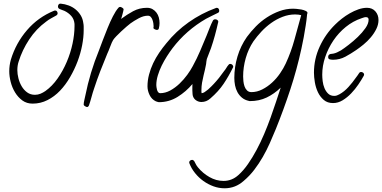

<svg xmlns="http://www.w3.org/2000/svg" viewBox="-20 -516 2076 1043"><path d="M434.6 -351.6Q434.6 -314.5 426.3 -270.5Q418 -226.6 401.4 -182.6Q384.8 -138.7 360.8 -97.2Q336.9 -55.7 306.2 -23.4Q275.4 8.8 237.8 27.8Q200.2 46.9 157.2 46.9Q125 46.9 101.6 29.8Q78.1 12.7 62 -13.7Q45.9 -40 38.1 -70.8Q30.3 -101.6 30.3 -128.9Q30.3 -161.1 39.1 -192.4Q66.4 -282.2 127 -352.5Q187.5 -422.9 274.4 -458Q276.4 -459 279.3 -459Q286.1 -459 289.6 -454.1Q293 -449.2 293 -443.4Q293 -436.5 285.2 -431.6Q271.5 -423.8 257.8 -416.5Q244.1 -409.2 230.5 -398.4Q176.8 -359.4 138.7 -301.8Q100.6 -244.1 81.1 -180.7Q74.2 -160.2 74.2 -134.8Q74.2 -114.3 80.1 -90.8Q85.9 -67.4 97.7 -47.4Q109.4 -27.3 127.4 -14.2Q145.5 -1 169.9 -1Q185.5 -1 199.7 -6.8Q213.9 -12.7 226.6 -21.5Q263.7 -47.9 293 -89.8Q322.3 -131.8 342.8 -180.2Q363.3 -228.5 374 -278.8Q384.8 -329.1 384.8 -374V-385.7Q382.8 -411.1 367.7 -428.7Q352.5 -446.3 330.1 -457Q323.2 -460 316.9 -461.9Q310.5 -463.9 304.7 -466.8Q294.9 -470.7 294.9 -480.5Q294.9 -487.3 298.8 -492.2Q302.7 -497.1 309.6 -496.1H310.5Q332 -494.1 353 -486.3Q374 -478.5 390.6 -464.8Q407.2 -451.2 418.5 -432.6Q429.7 -414.1 432.6 -390.6Q434.6 -380.9 434.6 -371.6Q434.6 -362.3 434.6 -351.6Z M846.7 -390.6Q846.7 -382.8 845.7 -376Q844.7 -369.1 842.8 -361.3Q840.8 -353.5 832 -353.5Q828.1 -353.5 820.8 -356.9Q813.5 -360.4 813.5 -364.3L814.5 -373Q814.5 -379.9 813 -389.6Q811.5 -399.4 808.1 -408.7Q804.7 -418 798.8 -424.3Q793 -430.7 783.2 -430.7Q759.8 -430.7 733.4 -416.5Q707 -402.3 688.5 -388.7Q680.7 -382.8 667 -371.1Q653.3 -359.4 638.7 -345.7Q624 -332 611.8 -319.3Q599.6 -306.6 594.7 -298.8Q591.8 -294.9 587.4 -284.7Q583 -274.4 578.6 -262.7Q574.2 -251 569.8 -240.2Q565.4 -229.5 562.5 -223.6Q543 -176.8 524.9 -129.9Q506.8 -83 491.2 -35.2Q483.4 -12.7 477.1 11.2Q470.7 35.2 462.9 57.6Q459 65.4 453.1 65.4Q449.2 65.4 441.9 61Q434.6 56.6 434.6 52.7Q434.6 42 438 28.3Q441.4 14.6 443.4 3.9Q456.1 -59.6 474.6 -121.1Q493.2 -182.6 517.6 -242.2Q526.4 -265.6 538.6 -297.9Q550.8 -330.1 564.5 -363.8Q578.1 -397.5 593.3 -427.2Q608.4 -457 624 -474.6Q627.9 -478.5 632.8 -478.5Q636.7 -478.5 644 -474.1Q651.4 -469.7 651.4 -464.8Q651.4 -461.9 649.4 -454.6Q647.5 -447.3 645.5 -439Q643.6 -430.7 641.1 -423.3Q638.7 -416 637.7 -413.1Q668.9 -436.5 703.1 -455.1Q737.3 -473.6 778.3 -473.6Q795.9 -473.6 808.6 -466.3Q821.3 -459 830.1 -447.3Q838.9 -435.5 842.8 -420.9Q846.7 -406.2 846.7 -390.6Z M1247.1 -152.3Q1221.7 -100.6 1194.3 -60.1Q1167 -19.5 1123 18.6Q1101.6 38.1 1074.2 38.1Q1059.6 38.1 1046.4 29.8Q1033.2 21.5 1028.3 6.8Q1026.4 2 1025.9 -6.8Q1025.4 -15.6 1024.9 -25.4Q1024.4 -35.2 1024.9 -44.4Q1025.4 -53.7 1025.4 -59.6Q991.2 -18.6 944.8 10.3Q898.4 39.1 842.8 39.1Q839.8 39.1 834.5 37.1Q829.1 35.2 826.2 34.2Q803.7 23.4 792.5 0Q781.2 -23.4 781.2 -46.9Q781.2 -79.1 789.6 -110.8Q797.9 -142.6 812 -172.4Q826.2 -202.1 844.7 -229.5Q863.3 -256.8 883.8 -281.2Q936.5 -346.7 1004.9 -395Q1073.2 -443.4 1153.3 -472.7Q1154.3 -473.6 1157.2 -473.6Q1164.1 -473.6 1167.5 -468.8Q1170.9 -463.9 1170.9 -458Q1170.9 -449.2 1164.1 -446.3Q1147.5 -437.5 1131.3 -430.2Q1115.2 -422.9 1099.6 -414.1Q991.2 -351.6 917 -253.9Q902.3 -234.4 886.7 -210Q871.1 -185.5 858.4 -159.7Q845.7 -133.8 837.4 -106.4Q829.1 -79.1 829.1 -53.7Q829.1 -49.8 830.1 -42.5Q831.1 -35.2 833 -27.8Q835 -20.5 839.4 -15.1Q843.8 -9.8 849.6 -9.8Q877.9 -9.8 904.8 -24.4Q931.6 -39.1 955.1 -61.5Q978.5 -84 997.1 -109.4Q1015.6 -134.8 1027.3 -157.2Q1049.8 -198.2 1067.4 -239.7Q1085 -281.2 1102.5 -323.2Q1109.4 -340.8 1118.7 -364.3Q1127.9 -387.7 1136.7 -404.3Q1140.6 -411.1 1149.4 -411.1Q1156.2 -411.1 1161.1 -407.2Q1166 -403.3 1166 -396.5L1165 -394.5Q1157.2 -359.4 1147.5 -323.7Q1137.7 -288.1 1126 -253.9Q1121.1 -240.2 1114.3 -223.6Q1107.4 -207 1103.5 -195.3Q1101.6 -188.5 1101.1 -181.6Q1100.6 -174.8 1099.6 -168Q1096.7 -152.3 1093.3 -137.2Q1089.8 -122.1 1085.9 -106.4Q1081.1 -86.9 1077.6 -66.9Q1074.2 -46.9 1074.2 -26.4Q1074.2 -21.5 1074.2 -17.6Q1074.2 -13.7 1075.2 -9.8Q1082 -9.8 1091.3 -15.6Q1100.6 -21.5 1110.4 -29.8Q1120.1 -38.1 1128.4 -46.9Q1136.7 -55.7 1141.6 -60.5Q1170.9 -91.8 1197.3 -129.9Q1204.1 -137.7 1209.5 -147Q1214.8 -156.2 1221.7 -164.1Q1224.6 -168.9 1230.5 -168.9Q1237.3 -168.9 1242.2 -164.1Q1247.1 -159.2 1247.1 -152.3Z M1650.4 -445.3Q1650.4 -443.4 1648.4 -439.5Q1646.5 -422.9 1645 -407.7Q1643.6 -392.6 1640.6 -377Q1635.7 -344.7 1629.9 -313.5Q1624 -282.2 1617.2 -251Q1592.8 -138.7 1557.1 -30.3Q1521.5 78.1 1478.5 184.6Q1462.9 222.7 1445.8 261.2Q1428.7 299.8 1407.7 336.4Q1386.7 373 1361.3 406.2Q1335.9 439.5 1303.7 466.8Q1258.8 506.8 1200.2 506.8Q1168.9 506.8 1139.6 496.1Q1110.4 485.4 1085 467.3Q1059.6 449.2 1039.6 424.3Q1019.5 399.4 1008.8 371.1Q1007.8 370.1 1007.8 366.2Q1007.8 360.4 1012.7 356.4Q1017.6 352.5 1023.4 352.5Q1030.3 352.5 1035.2 359.4Q1040 368.2 1044.4 377Q1048.8 385.7 1055.7 393.6Q1081.1 424.8 1117.7 445.8Q1154.3 466.8 1194.3 466.8Q1240.2 466.8 1275.4 434.6Q1302.7 410.2 1327.1 375Q1351.6 339.8 1373.5 298.8Q1395.5 257.8 1414.6 212.9Q1433.6 168 1449.7 123.5Q1465.8 79.1 1479.5 37.1Q1493.2 -4.9 1504.9 -40Q1469.7 -5.9 1428.7 13.7Q1387.7 33.2 1337.9 33.2Q1336.9 33.2 1335 33.2Q1333 33.2 1332 32.2Q1309.6 27.3 1294.4 14.6Q1279.3 2 1270 -15.1Q1260.7 -32.2 1256.8 -52.2Q1252.9 -72.3 1252.9 -92.8Q1252.9 -151.4 1270 -209Q1287.1 -266.6 1321.3 -315.4Q1342.8 -344.7 1370.1 -372.6Q1397.5 -400.4 1429.7 -421.4Q1461.9 -442.4 1498 -455.6Q1534.2 -468.8 1572.3 -468.8Q1578.1 -468.8 1590.8 -467.8Q1603.5 -466.8 1616.7 -464.4Q1629.9 -461.9 1640.1 -457Q1650.4 -452.1 1650.4 -445.3ZM1616.2 -433.6Q1601.6 -437.5 1583 -437.5Q1548.8 -437.5 1515.6 -424.8Q1482.4 -412.1 1453.1 -391.1Q1423.8 -370.1 1399.4 -343.8Q1375 -317.4 1356.4 -291Q1329.1 -250 1314.9 -200.2Q1300.8 -150.4 1300.8 -100.6Q1300.8 -89.8 1302.2 -75.2Q1303.7 -60.5 1308.1 -47.4Q1312.5 -34.2 1321.8 -24.9Q1331.1 -15.6 1345.7 -15.6Q1376 -15.6 1404.8 -30.3Q1433.6 -44.9 1458 -67.4Q1482.4 -89.8 1501.5 -117.7Q1520.5 -145.5 1532.2 -170.9Q1561.5 -234.4 1579.6 -300.8Q1597.7 -367.2 1616.2 -433.6Z M2036.1 -407.2Q2036.1 -382.8 2024.4 -358.9Q2012.7 -335 1994.6 -313.5Q1976.6 -292 1955.1 -274.4Q1933.6 -256.8 1915 -244.1Q1886.7 -224.6 1856 -208Q1825.2 -191.4 1789.1 -191.4Q1781.2 -191.4 1772 -193.4Q1762.7 -195.3 1762.7 -206.1Q1762.7 -219.7 1775.4 -222.7Q1778.3 -223.6 1782.2 -223.6Q1786.1 -223.6 1790 -224.6Q1800.8 -226.6 1811 -231.4Q1821.3 -236.3 1832 -242.2Q1848.6 -252.9 1874 -272.5Q1899.4 -292 1923.8 -315.4Q1948.2 -338.9 1965.3 -363.3Q1982.4 -387.7 1982.4 -409.2Q1982.4 -422.9 1967.8 -422.9Q1961.9 -422.9 1956.1 -420.9Q1950.2 -418.9 1944.3 -417Q1897.5 -401.4 1858.4 -369.6Q1819.3 -337.9 1791 -295.9Q1762.7 -253.9 1746.6 -206.1Q1730.5 -158.2 1730.5 -110.4Q1730.5 -94.7 1732.9 -74.7Q1735.4 -54.7 1742.7 -37.1Q1750 -19.5 1762.7 -7.3Q1775.4 4.9 1795.9 4.9Q1803.7 4.9 1810.5 2.4Q1817.4 0 1824.2 -3.9Q1850.6 -18.6 1873 -43.5Q1895.5 -68.4 1913.1 -93.8Q1918 -99.6 1922.4 -106.4Q1926.8 -113.3 1931.6 -120.1Q1934.6 -125 1941.4 -125Q1947.3 -125 1952.6 -121.1Q1958 -117.2 1958 -110.4Q1958 -108.4 1956.1 -104.5Q1944.3 -83 1926.8 -57.1Q1909.2 -31.2 1887.7 -8.8Q1866.2 13.7 1841.3 28.8Q1816.4 43.9 1789.1 43.9Q1758.8 43.9 1738.8 26.9Q1718.8 9.8 1707 -15.1Q1695.3 -40 1690.4 -68.8Q1685.5 -97.7 1685.5 -121.1Q1685.5 -195.3 1716.8 -263.2Q1748 -331.1 1800.8 -382.8Q1816.4 -398.4 1836.9 -414.6Q1857.4 -430.7 1880.4 -443.8Q1903.3 -457 1927.2 -465.3Q1951.2 -473.6 1973.6 -473.6Q2002 -473.6 2019 -454.6Q2036.1 -435.5 2036.1 -407.2Z"/></svg>

Font: Calligraffiti
Style: Regular
Weight: 400
Designer: Dathan Boardman
Foundry: Open Window
Version: Version 1.000